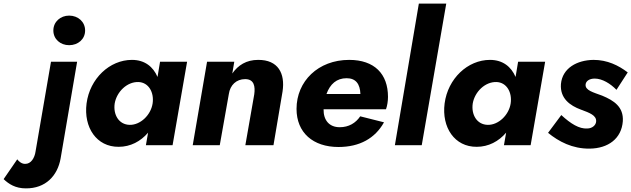

<svg xmlns="http://www.w3.org/2000/svg" viewBox="-171 -800 3479 1058"><path d="M123 -632C123 -584 162 -551 210 -551C259 -551 298 -584 298 -632C298 -680 259 -714 210 -714C162 -714 123 -680 123 -632ZM-76 78 -151 187C-123 214 -86 238 -29 238C80 239 146 169 163 73L254 -460H110L25 34C20 70 0 104 -33 103C-51 103 -66 91 -76 78Z M306 -230C289 -98 361 10 483 9C548 9 604 -21 645 -69L633 0H780L860 -460H711L697 -376C673 -432 627 -470 556 -470C433 -470 324 -367 306 -230ZM461 -230C472 -294 529 -350 592 -348C648 -346 679 -291 670 -230C660 -165 602 -111 544 -112C483 -113 452 -169 461 -230Z M1230 -280 1181 0H1336L1386 -296C1401 -395 1362 -471 1251 -470C1187 -470 1141 -441 1109 -395L1120 -460H970L891 0H1040L1090 -282C1097 -331 1131 -364 1180 -364C1230 -364 1236 -323 1230 -280Z M1694 10C1811 10 1896 -38 1945 -126L1814 -159C1789 -122 1751 -99 1701 -99C1643 -99 1611 -138 1612 -198H1956C1963 -217 1967 -244 1967 -266C1967 -393 1892 -470 1753 -470C1582 -470 1463 -352 1463 -200C1463 -69 1554 10 1694 10ZM1739 -369C1790 -369 1813 -337 1815 -282H1628C1648 -337 1684 -369 1739 -369Z M2137 -780 2005 0H2153L2288 -780Z M2279 -230C2262 -98 2334 10 2456 9C2521 9 2577 -21 2618 -69L2606 0H2753L2833 -460H2684L2670 -376C2646 -432 2600 -470 2529 -470C2406 -470 2297 -367 2279 -230ZM2434 -230C2445 -294 2502 -350 2565 -348C2621 -346 2652 -291 2643 -230C2633 -165 2575 -111 2517 -112C2456 -113 2425 -169 2434 -230Z M2922 -166 2849 -68C2908 -20 2983 20 3078 19C3180 18 3254 -36 3261 -132C3266 -211 3212 -246 3147 -273C3099 -291 3052 -302 3056 -335C3058 -354 3078 -367 3106 -367C3148 -367 3193 -339 3226 -305L3288 -401C3237 -440 3175 -470 3100 -470C3009 -469 2928 -425 2920 -337C2914 -258 2970 -218 3030 -196C3079 -178 3116 -164 3114 -131C3113 -110 3092 -92 3065 -92C3021 -89 2974 -118 2922 -166Z"/></svg>

Font: Jost*
Style: Bold Italic
Weight: 700
Italic angle: -10°
Version: Version 3.7